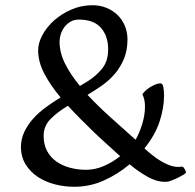

<svg xmlns="http://www.w3.org/2000/svg" viewBox="-20 -692 748 735"><path d="M60 -127Q60 -160 73.5 -188Q87 -216 108.5 -239.5Q130 -263 157 -282.5Q184 -302 212 -319Q174 -364 150 -409.5Q126 -455 126 -499Q126 -528 143 -559Q160 -590 188.5 -615Q217 -640 254.5 -656Q292 -672 334 -672Q363 -672 387.5 -662Q412 -652 430 -634.5Q448 -617 458 -593Q468 -569 468 -541Q468 -500 455 -468Q442 -436 420.5 -410.5Q399 -385 371.5 -365.5Q344 -346 315 -329Q359 -282 408 -238.5Q457 -195 499 -157Q513 -181 524 -216Q535 -251 535 -284Q535 -312 525 -331Q528 -336 535.5 -343.5Q543 -351 553.5 -357.5Q564 -364 574.5 -368.5Q585 -373 594 -373Q603 -373 605.5 -357.5Q608 -342 608 -327Q608 -279 591 -227Q574 -175 533 -124Q546 -112 561.5 -99.5Q577 -87 594 -76.5Q611 -66 628.5 -59.5Q646 -53 663 -53Q669 -53 672 -54H677Q682 -54 687 -44.5Q692 -35 692 -33Q692 -29 683 -23.5Q674 -18 662 -12Q650 -6 639 -2Q628 2 625 3Q620 4 611 4Q579 4 544.5 -15.5Q510 -35 476 -63Q431 -25 377.5 -1Q324 23 264 23Q226 23 189.5 13.5Q153 4 124.5 -15Q96 -34 78.5 -62Q61 -90 60 -127ZM316 -381Q348 -401 371 -429.5Q394 -458 394 -503Q394 -554 366.5 -585.5Q339 -617 282 -617Q263 -617 249 -608.5Q235 -600 226 -587.5Q217 -575 212.5 -560.5Q208 -546 208 -533Q208 -490 229.5 -447.5Q251 -405 286 -363ZM147 -172Q147 -139 160 -114.5Q173 -90 195.5 -74Q218 -58 247.5 -50Q277 -42 309 -42Q344 -42 377.5 -56.5Q411 -71 440 -94Q407 -124 381 -147.5Q355 -171 332 -193.5Q309 -216 287 -238Q265 -260 240 -287Q201 -264 174 -237Q147 -210 147 -172Z"/></svg>

Font: Asar
Style: Regular
Weight: 400
Designer: Eben Sorkin
Foundry: Eben Sorkin, Pria Ravichandran
Version: Version 1.003; ttfautohint (v1.3) -l 8 -r 50 -G 0 -x 0 -H 45